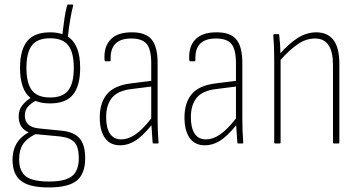

<svg xmlns="http://www.w3.org/2000/svg" viewBox="-20 -630 1580 843"><path d="M200 -176Q162 -176 136 -187Q113 -175 101 -159.5Q89 -144 89 -122Q89 -100 103.5 -84.5Q118 -69 152 -66L252 -56Q304 -51 329 -23Q354 5 354 65Q354 133 317 163Q280 193 194 193Q109 193 72 164Q35 135 35 71Q35 -11 106 -49Q62 -67 62 -119Q62 -146 76 -165Q90 -184 114 -200Q68 -236 68 -332Q68 -411 99.5 -449.5Q131 -488 200 -488Q231 -488 254 -480Q258 -515 263 -549Q268 -583 274 -604Q275 -610 279 -610H297Q302 -610 301 -605Q287 -551 278 -469Q332 -435 332 -332Q332 -253 300.5 -214.5Q269 -176 200 -176ZM200 -202Q256 -202 280 -233.5Q304 -265 304 -332Q304 -399 280 -430.5Q256 -462 200 -462Q144 -462 120 -430.5Q96 -399 96 -332Q96 -265 120 -233.5Q144 -202 200 -202ZM64 69Q64 122 94 144.5Q124 167 195 167Q267 167 296.5 143Q326 119 326 64Q326 16 307 -5Q288 -26 243 -31L136 -41Q98 -23 81 3Q64 29 64 69Z M508 8Q463 8 440.5 -24.5Q418 -57 418 -114Q418 -179 450 -217Q482 -255 556 -264L644 -275V-352Q644 -412 624.5 -436.5Q605 -461 556 -461Q461 -461 466 -366Q466 -361 462 -361H443Q439 -361 439 -367Q435 -424 465 -456Q495 -488 557 -488Q618 -489 645 -457.5Q672 -426 672 -353V-112Q672 -82 673 -55Q674 -28 676 -5Q677 0 672 0H654Q650 0 650 -5Q647 -44 645 -80Q604 -30 572.5 -11Q541 8 508 8ZM446 -115Q446 -69 462.5 -43.5Q479 -18 513 -18Q542 -18 573.5 -39Q605 -60 644 -110V-250L557 -239Q497 -232 471.5 -200.5Q446 -169 446 -115Z M880 8Q835 8 812.5 -24.5Q790 -57 790 -114Q790 -179 822 -217Q854 -255 928 -264L1016 -275V-352Q1016 -412 996.5 -436.5Q977 -461 928 -461Q833 -461 838 -366Q838 -361 834 -361H815Q811 -361 811 -367Q807 -424 837 -456Q867 -488 929 -488Q990 -489 1017 -457.5Q1044 -426 1044 -353V-112Q1044 -82 1045 -55Q1046 -28 1048 -5Q1049 0 1044 0H1026Q1022 0 1022 -5Q1019 -44 1017 -80Q976 -30 944.5 -11Q913 8 880 8ZM818 -115Q818 -69 834.5 -43.5Q851 -18 885 -18Q914 -18 945.5 -39Q977 -60 1016 -110V-250L929 -239Q869 -232 843.5 -200.5Q818 -169 818 -115Z M1188 0Q1184 0 1184 -4V-368Q1184 -396 1183 -423.5Q1182 -451 1180 -475Q1180 -480 1184 -480H1202Q1206 -480 1206 -476Q1208 -459 1209.5 -437Q1211 -415 1211 -396Q1249 -439 1287.5 -463.5Q1326 -488 1369 -488Q1418 -488 1444 -454.5Q1470 -421 1470 -348V-4Q1470 0 1466 0H1446Q1442 0 1442 -4V-345Q1442 -461 1363 -461Q1323 -461 1286 -435Q1249 -409 1212 -367V-4Q1212 0 1208 0Z"/></svg>

Font: Sofia Sans Cond ExtraLight
Style: Regular
Weight: 200
Width: 3
Designer: Botio Nikoltchev, Ani Petrova
Foundry: lettersoup
Version: Version 4.100; ttfautohint (v1.8.3)